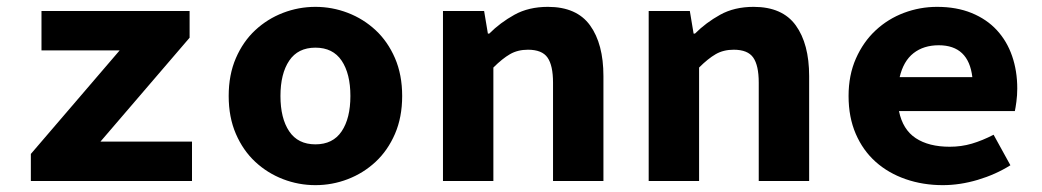

<svg xmlns="http://www.w3.org/2000/svg" viewBox="-20 -528 3040 560"><path d="M70 0V-79L329 -381H101V-496H533V-418L273 -115H540V0Z M900 12Q851 12 805.5 -5.5Q760 -23 724.5 -56Q689 -89 668 -137.5Q647 -186 647 -248Q647 -310 668 -358.5Q689 -407 724.5 -440Q760 -473 805.5 -490.5Q851 -508 900 -508Q949 -508 994.5 -490.5Q1040 -473 1075.5 -440Q1111 -407 1132 -358.5Q1153 -310 1153 -248Q1153 -186 1132 -137.5Q1111 -89 1075.5 -56Q1040 -23 994.5 -5.5Q949 12 900 12ZM900 -107Q951 -107 976.5 -145Q1002 -183 1002 -248Q1002 -313 976.5 -351Q951 -389 900 -389Q849 -389 823.5 -351Q798 -313 798 -248Q798 -183 823.5 -145Q849 -107 900 -107Z M1272 0V-496H1392L1403 -430H1407Q1439 -462 1480.5 -485Q1522 -508 1578 -508Q1662 -508 1701 -454Q1740 -400 1740 -306V0H1593V-287Q1593 -337 1577 -360Q1561 -383 1520 -383Q1490 -383 1467.5 -370Q1445 -357 1419 -331V0Z M1872 0V-496H1992L2003 -430H2007Q2039 -462 2080.5 -485Q2122 -508 2178 -508Q2262 -508 2301 -454Q2340 -400 2340 -306V0H2193V-287Q2193 -337 2177 -360Q2161 -383 2120 -383Q2090 -383 2067.5 -370Q2045 -357 2019 -331V0Z M2730 12Q2672 12 2621.5 -5.5Q2571 -23 2534 -56Q2497 -89 2476 -137.5Q2455 -186 2455 -248Q2455 -309 2476.5 -357.5Q2498 -406 2534 -439.5Q2570 -473 2616.5 -490.5Q2663 -508 2713 -508Q2770 -508 2814 -490Q2858 -472 2887.5 -440Q2917 -408 2932 -364.5Q2947 -321 2947 -270Q2947 -250 2944.5 -231.5Q2942 -213 2940 -204H2602Q2613 -150 2651 -125Q2689 -100 2750 -100Q2784 -100 2814.5 -109Q2845 -118 2878 -135L2927 -46Q2884 -19 2832 -3.5Q2780 12 2730 12ZM2718 -396Q2674 -396 2644.5 -373Q2615 -350 2604 -303H2816Q2805 -396 2718 -396Z"/></svg>

Font: Source Code Pro
Style: Bold
Weight: 700
Monospace: yes
Designer: Paul D. Hunt, Teo Tuominen
Foundry: Adobe Systems Incorporated
Version: Version 2.030;PS 1.000;hotconv 16.6.51;makeotf.lib2.5.65220